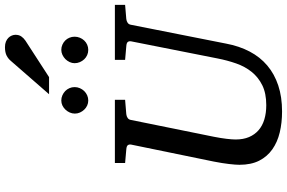

<svg xmlns="http://www.w3.org/2000/svg" viewBox="-215 -948 1179 789"><g transform="rotate(-90 374.5 -553.5)"><path d="M690.9 -624Q682.1 -623 675.3 -618.4Q668.5 -613.8 667 -604L589.8 -213.9Q579.6 -159.7 557.1 -116.9Q534.7 -74.2 499.8 -44.7Q464.8 -15.1 417.7 0.5Q370.6 16.1 311 16.1Q264.6 16.1 224.9 6.6Q185.1 -2.9 155.3 -23.9Q125.5 -44.9 108.6 -78.1Q91.8 -111.3 91.8 -159.2Q91.8 -174.3 95 -201.7Q98.1 -229 105 -264.2L174.8 -604Q176.3 -612.3 172.4 -617.7Q168.5 -623 154.8 -624L99.1 -628.9V-670.9H358.9V-628.9L299.8 -624Q291 -623 284.2 -618.4Q277.3 -613.8 275.9 -604L207 -264.2Q201.2 -234.9 198.5 -211.7Q195.8 -188.5 195.8 -174.8Q195.8 -143.1 205.8 -119.6Q215.8 -96.2 234.1 -80.3Q252.4 -64.5 278.6 -56.6Q304.7 -48.8 336.9 -48.8Q385.7 -48.8 418.7 -65.2Q451.7 -81.5 473.6 -108.9Q495.6 -136.2 508.3 -172.6Q521 -209 528.8 -249L599.1 -604Q600.6 -612.3 596.7 -617.7Q592.8 -623 579.1 -624L522.9 -628.9V-670.9H749V-628.9ZM411.1 -836.4Q411.1 -825.2 406.7 -814.9Q402.3 -804.7 394.8 -796.9Q387.2 -789.1 377.2 -784.7Q367.2 -780.3 356 -780.3Q345.2 -780.3 335.4 -784.7Q325.7 -789.1 318.4 -796.9Q311 -804.7 306.6 -814.5Q302.2 -824.2 302.2 -835.4Q302.2 -846.2 306.6 -856.2Q311 -866.2 318.4 -874Q325.7 -881.8 335.4 -886.5Q345.2 -891.1 356 -891.1Q367.2 -891.1 377.2 -886.7Q387.2 -882.3 394.8 -875Q402.3 -867.7 406.7 -857.7Q411.1 -847.7 411.1 -836.4ZM618.2 -836.4Q618.2 -825.2 614 -814.9Q609.9 -804.7 602.5 -796.9Q595.2 -789.1 585.2 -784.7Q575.2 -780.3 564 -780.3Q552.7 -780.3 542.7 -784.7Q532.7 -789.1 525.4 -796.9Q518.1 -804.7 513.7 -814.9Q509.3 -825.2 509.3 -836.4Q509.3 -846.7 513.9 -856.7Q518.6 -866.7 526.1 -874.3Q533.7 -881.8 543.7 -886.5Q553.7 -891.1 564 -891.1Q575.2 -891.1 585.2 -886.7Q595.2 -882.3 602.5 -875Q609.9 -867.7 614 -857.7Q618.2 -847.7 618.2 -836.4ZM626 -1079.6Q626 -1065.4 619.6 -1055.9Q613.3 -1046.4 602.1 -1038.6L452.1 -941.4H381.8L518.1 -1097.7Q522.9 -1103.5 528.3 -1107.9Q533.7 -1112.3 540.3 -1115.7Q546.9 -1119.1 555.4 -1120.8Q564 -1122.6 575.2 -1122.6Q588.4 -1122.6 597.9 -1118.7Q607.4 -1114.7 613.5 -1108.6Q619.6 -1102.5 622.8 -1094.7Q626 -1086.9 626 -1079.6Z"/></g></svg>

Font: Charis SIL
Style: Italic
Weight: 400
Italic angle: -11°
Foundry: SIL International
Version: Version 4.112